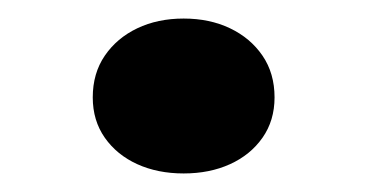

<svg xmlns="http://www.w3.org/2000/svg" viewBox="-20 -382 396 207"><path d="M178 -362Q206 -362 228 -351.5Q250 -341 263 -322Q276 -303 276 -277Q276 -252 263 -233.5Q250 -215 228 -205Q206 -195 178 -195Q150 -195 128 -205Q106 -215 93 -233.5Q80 -252 80 -277Q80 -303 93 -322Q106 -341 128 -351.5Q150 -362 178 -362Z"/></svg>

Font: Kalnia
Style: Bold
Weight: 700
Designer: Frida Medrano
Foundry: Frida Medrano
Version: Version 1.105